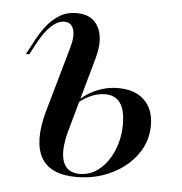

<svg xmlns="http://www.w3.org/2000/svg" viewBox="-40 -465 486 514"><g transform="rotate(5 203.0 -207.5)"><path d="M183.1 11.3Q112.1 11.3 88.3 -31.9Q64.5 -75 87.1 -156.5L136.3 -329.8Q146 -362.1 140.3 -381Q134.7 -400 115.3 -400Q98.4 -400 80.2 -383.5Q62.1 -366.9 45.2 -334.7L29 -304.8H20.2L38.7 -339.5Q49.2 -360.5 64.1 -380.2Q79 -400 99.2 -412.9Q119.4 -425.8 146 -425.8Q175 -425.8 191.5 -411.3Q208.1 -396.8 212.5 -371Q216.9 -345.2 207.3 -310.5L150.8 -108.9Q136.3 -54.8 146.8 -26.2Q157.3 2.4 191.1 2.4Q220.2 2.4 243.5 -16.5Q266.9 -35.5 281 -68.1Q295.2 -100.8 295.2 -140.3Q295.2 -216.1 241.1 -216.1Q220.2 -216.1 198.4 -205.6Q176.6 -195.2 162.1 -178.2L162.9 -185.5Q183.9 -208.9 213.3 -222.2Q242.7 -235.5 274.2 -235.5Q320.2 -235.5 345.2 -210.9Q370.2 -186.3 370.2 -143.5Q370.2 -100 344.8 -64.9Q319.4 -29.8 277 -9.3Q234.7 11.3 183.1 11.3Z"/></g></svg>

Font: Playfair 144pt
Style: Italic
Weight: 400
Italic angle: -15.6°
Designer: Claus Eggers Sørensen
Foundry: Claus Eggers Sørensen
Version: Version 2.001;gftools[0.9.30]